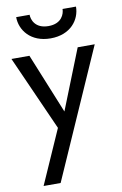

<svg xmlns="http://www.w3.org/2000/svg" viewBox="-97 -725 634 999"><g transform="rotate(-10 220.0 -225.0)"><path d="M62 -670C62 -601 115 -530 220 -530C326 -530 378 -601 378 -670H307C307 -645 291 -595 220 -595C149 -595 133 -645 133 -670ZM440 -460H350L224 -143L95 -460H0L176 -65L50 220H140Z"/></g></svg>

Font: Jost
Style: Regular
Weight: 400
Version: Version 3.710